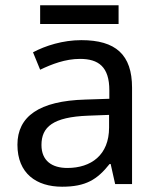

<svg xmlns="http://www.w3.org/2000/svg" viewBox="-20 -697 601 727"><path d="M429 -677H132V-606H429ZM288 -545C218 -545 152 -524 105 -499L132 -433C176 -454 227 -474 283 -474C353 -474 394 -444 394 -355V-323L303 -320C128 -315 46 -256 46 -149C46 -40 118 10 215 10C305 10 348 -17 395 -76H399L416 0H480V-365C480 -490 418 -545 288 -545ZM314 -259 393 -262V-214C393 -110 325 -61 235 -61C177 -61 137 -88 137 -148C137 -216 180 -254 314 -259Z"/></svg>

Font: Noto Sans Mahajani
Style: Regular
Weight: 400
Designer: Monotype Design Team
Foundry: Monotype Imaging Inc.
Version: Version 2.003